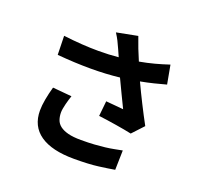

<svg xmlns="http://www.w3.org/2000/svg" viewBox="-138 -943 1233 1156"><g transform="rotate(20 478.0 -365.0)"><path d="M304 -300Q300 -289 295.5 -274Q291 -259 287 -243Q283 -227 280.5 -212.5Q278 -198 278 -187Q278 -162 285.5 -140.5Q293 -119 312.5 -104Q332 -89 364.5 -80.5Q397 -72 447 -72Q497 -72 533.5 -74.5Q570 -77 599.5 -80.5Q629 -84 654.5 -89Q680 -94 706 -99L703 26Q663 33 602 41Q541 49 447 49Q304 49 229.5 -3Q155 -55 155 -155Q155 -187 162.5 -228Q170 -269 182 -311ZM821 -563Q785 -553 744.5 -543Q704 -533 661 -525Q688 -467 720 -403.5Q752 -340 783 -283L716 -211Q697 -215 670.5 -220Q644 -225 615 -229.5Q586 -234 556.5 -238.5Q527 -243 501 -246L511 -343Q535 -341 568.5 -338Q602 -335 623 -333Q606 -368 583.5 -414.5Q561 -461 540 -506Q496 -501 450 -498.5Q404 -496 354 -496Q303 -496 250.5 -498.5Q198 -501 141 -506L138 -627Q260 -612 363 -612Q431 -612 491 -618Q486 -629 481 -640.5Q476 -652 471 -663Q458 -692 449 -710Q440 -728 424 -753L558 -779Q571 -741 584.5 -706.5Q598 -672 614 -635Q664 -644 709 -656Q754 -668 799 -683Z"/></g></svg>

Font: Kinto Sans
Style: Bold
Weight: 700
Designer: Authors: Ryoko NISHIZUKA  (kana & ideographs); Paul D. Hunt (Latin, Greek & Cyrillic); Wenlong ZHANG  (bopomofo); Sandol
Foundry: Adobe Systems Incorporated, ookami Inc.
Version: Version 0.001